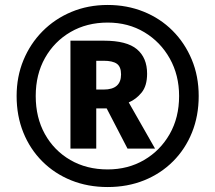

<svg xmlns="http://www.w3.org/2000/svg" viewBox="-20 -744 868 774"><path d="M414 10Q334 10 267 -17Q200 -44 150.5 -93.5Q101 -143 74 -210Q47 -277 47 -357Q47 -435 74.5 -501.5Q102 -568 151.5 -618Q201 -668 268 -696Q335 -724 414 -724Q492 -724 559 -697Q626 -670 675.5 -620.5Q725 -571 753 -504Q781 -437 781 -357Q781 -277 754 -210Q727 -143 677.5 -93.5Q628 -44 561 -17Q494 10 414 10ZM414 -61Q496 -61 561 -99Q626 -137 664 -203.5Q702 -270 702 -357Q702 -441 664.5 -508Q627 -575 562 -614Q497 -653 414 -653Q330 -653 264.5 -615Q199 -577 161.5 -510.5Q124 -444 124 -357Q124 -270 161 -203.5Q198 -137 263.5 -99Q329 -61 414 -61ZM264 -145V-580H399Q491 -580 532 -545.5Q573 -511 573 -447Q573 -398 551 -371Q529 -344 499 -331L605 -145H494L410 -307H368V-145ZM398 -383Q468 -383 468 -444Q468 -475 451 -487Q434 -499 398 -499H368V-383Z"/></svg>

Font: Noto Sans Bengali ExtraBold
Style: Regular
Weight: 800
Designer: Jelle Bosma - Monotype Design Team
Foundry: Monotype Imaging Inc.
Version: Version 2.003; ttfautohint (v1.8.4.7-5d5b)